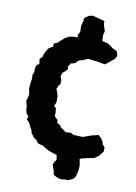

<svg xmlns="http://www.w3.org/2000/svg" viewBox="-82 -655 579 818"><g transform="rotate(10 208.0 -246.0)"><path d="M245 109 231 107 218 102 206 95 204 81 199 67 194 52 200 40 207 30 205 19 204 10 182 3 166 -3 153 -10 138 -20 118 -24 106 -40 96 -45 81 -66V-73L73 -87L65 -104L52 -118L57 -130L47 -142L43 -157L42 -173L36 -194L41 -211L44 -224L39 -248L41 -273L44 -293L43 -308L49 -322L48 -332L52 -351L64 -360L61 -380L73 -393L75 -404L84 -421L92 -433L109 -442V-456L124 -461L135 -472L151 -486L167 -495L186 -499H204L206 -501L203 -508L209 -519L212 -527L211 -536V-549L213 -559L217 -572V-583L222 -588L235 -597L245 -600L253 -601L268 -597L289 -592L305 -587V-576L307 -566L312 -553L314 -543L310 -529V-515L311 -505L310 -503L318 -500L333 -497L346 -490L360 -479L379 -470L385 -451L377 -436L364 -426L345 -410L339 -406L305 -412L287 -414L265 -417L250 -410L225 -402L212 -388L196 -385L185 -369L188 -359L176 -346L167 -339L162 -323L168 -307L167 -290L160 -282L154 -268L164 -239V-211L157 -194L166 -186L168 -166L167 -151L182 -137V-125L196 -118L201 -109L215 -100L224 -92L248 -94L258 -87L277 -86L299 -85L317 -91L336 -98L350 -101L365 -105L379 -92L387 -78L389 -69L399 -58V-40L383 -19L364 -5L342 -1L311 6L303 10L304 15L306 25L308 36V44L307 58L304 70L301 84L294 95L286 100L273 106L262 107H249Z"/></g></svg>

Font: Winky Rough Medium
Style: Regular
Weight: 500
Designer: Simon Atzbach
Foundry: typofactur
Version: Version 1.206; ttfautohint (v1.8.4.7-5d5b)